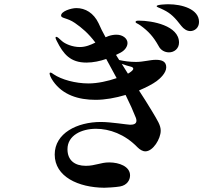

<svg xmlns="http://www.w3.org/2000/svg" viewBox="-20 -840 1040 902"><path d="M772 -820C763 -820 716 -819 716 -811C716 -806 729 -804 748 -794C783 -777 802 -757 832 -718C843 -704 858 -694 874 -694C894 -694 915 -709 915 -737C915 -798 833 -820 772 -820ZM712 -559C685 -559 653 -549 619 -549C590 -549 562 -553 540 -558L525 -582C533 -586 540 -589 547 -593C569 -605 579 -623 579 -638C579 -659 557 -677 527 -677C516 -677 503 -675 491 -671L476 -665C463 -688 452 -710 443 -731C420 -779 381 -802 339 -802C314 -802 267 -787 267 -767C267 -753 296 -757 332 -732C365 -709 395 -684 428 -640C406 -629 382 -619 355 -619C320 -619 285 -634 270 -648C257 -660 250 -667 244 -667C242 -667 241 -665 241 -663C241 -658 245 -652 247 -647C278 -585 311 -546 386 -546C418 -546 450 -553 479 -563C483 -556 487 -549 491 -541C505 -516 517 -493 528 -473C488 -459 438 -448 396 -448C334 -448 269 -466 232 -491C227 -495 221 -499 217 -499C215 -499 213 -498 213 -495C213 -489 218 -475 230 -458C275 -394 348 -371 429 -371C474 -371 523 -380 570 -394C592 -349 606 -318 613 -299C617 -291 621 -281 621 -273C621 -257 606 -254 591 -254C579 -254 501 -267 454 -267C342 -267 237 -214 237 -114C237 -10 348 41 470 42C478 42 522 40 544 36C577 30 591 6 591 -16C591 -58 540 -77 493 -77C452 -77 428 -61 383 -61C331 -61 297 -87 297 -139C297 -204 363 -235 431 -235C494 -235 566 -210 626 -148C637 -137 650 -129 663 -129C699 -129 735 -188 735 -226C735 -252 720 -274 694 -318C674 -351 654 -383 633 -415C668 -430 697 -445 716 -459C732 -471 761 -497 761 -524C761 -551 741 -559 712 -559ZM633 -743C623 -743 617 -742 617 -737C617 -731 625 -731 639 -721C678 -693 701 -667 725 -624C735 -604 754 -594 774 -594C798 -594 821 -611 821 -640C821 -720 695 -743 633 -743ZM552 -540C567 -534 583 -530 594 -527C603 -525 606 -521 606 -517C606 -511 597 -504 588 -498L581 -494C571 -510 561 -525 552 -540Z"/></svg>

Font: Shippori Mincho OTF
Style: Bold
Weight: 800
Designer: FONTDASU
Foundry: FONTDASU / Google Inc. / but / Adobe
Version: Version 3.300;hotconv 1.0.109;makeotfexe 2.5.65596